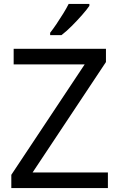

<svg xmlns="http://www.w3.org/2000/svg" viewBox="-20 -1057 612 984"><path d="M533 -93H38V-161L414 -727H50V-807H523V-739L147 -173H533ZM438 -1027Q426 -1009 401 -980.5Q376 -952 347.5 -923.5Q319 -895 295 -877H237V-889Q252 -908 269.5 -934Q287 -960 304 -987.5Q321 -1015 332 -1037H438Z"/></svg>

Font: Noto Sans Kannada UI
Style: Regular
Weight: 400
Designer: Jelle Bosma - Monotype Design Team
Foundry: Monotype Imaging Inc.
Version: Version 2.005; ttfautohint (v1.8.4.7-5d5b)